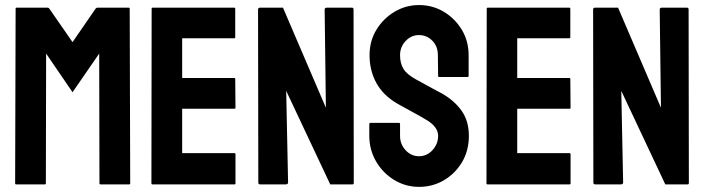

<svg xmlns="http://www.w3.org/2000/svg" viewBox="-20 -726 2780 756"><path d="M156.7 0H43.5Q39.6 0 39.6 -4.9L41.5 -691.9Q41.5 -695.8 45.4 -695.8H167.5Q171.4 -695.8 174.3 -691.9L265.6 -560.1L356.4 -691.9Q359.4 -695.8 363.8 -695.8H486.3Q490.7 -695.8 490.7 -691.9L492.7 -4.9Q492.7 0 488.8 0H375.5Q371.6 0 371.6 -4.9L370.6 -515.1L265.6 -362.8L161.6 -515.1L160.6 -4.9Q160.6 0 156.7 0Z M903.3 0H580.1Q576.2 0 576.2 -4.9L577.1 -691.9Q577.1 -695.8 581.1 -695.8H902.3Q906.2 -695.8 906.2 -690.9V-579.1Q906.2 -575.2 902.3 -575.2H697.3V-418.9H902.3Q906.2 -418.9 906.2 -415L907.2 -301.8Q907.2 -297.9 903.3 -297.9H697.3V-123H903.3Q907.2 -123 907.2 -118.2V-3.9Q907.2 0 903.3 0Z M1105 0H1004.9Q997.1 0 997.1 -6.8L996.1 -688Q996.1 -695.8 1003.9 -695.8H1094.2L1263.2 -301.8L1258.3 -688Q1258.3 -695.8 1267.1 -695.8H1366.2Q1372.1 -695.8 1372.1 -688L1373 -5.9Q1373 0 1368.2 0H1280.3L1106.9 -368.2L1114.3 -7.8Q1114.3 0 1105 0Z M1629.9 9.8Q1576.7 9.8 1531.7 -17.6Q1487.3 -44.9 1460.7 -90.6Q1434.1 -136.2 1434.1 -190.9V-236.8Q1434.1 -242.2 1439 -242.2H1551.3Q1555.2 -242.2 1555.2 -236.8V-190.9Q1555.2 -158.2 1577.1 -134.5Q1599.1 -110.8 1629.9 -110.8Q1661.1 -110.8 1683.1 -135Q1705.1 -159.2 1705.1 -190.9Q1705.1 -227.5 1657.2 -254.9Q1649.4 -259.8 1637 -266.8Q1624.5 -273.9 1607.4 -283.2Q1590.3 -292.5 1574.2 -301.5Q1558.1 -310.5 1543 -318.8Q1488.3 -351.1 1461.7 -399.7Q1435.1 -448.2 1435.1 -508.8Q1435.1 -564.5 1462.4 -609.4Q1489.7 -653.8 1533.9 -679.9Q1578.1 -706.1 1629.9 -706.1Q1683.1 -706.1 1727.5 -679.7Q1772 -652.8 1798.6 -608.4Q1825.2 -564 1825.2 -508.8V-426.8Q1825.2 -422.9 1821.3 -422.9H1709Q1705.1 -422.9 1705.1 -426.8L1704.1 -508.8Q1704.1 -543.9 1682.1 -565.9Q1660.2 -587.9 1629.9 -587.9Q1599.1 -587.9 1577.1 -564.5Q1555.2 -541 1555.2 -508.8Q1555.2 -476.1 1569.1 -454.1Q1583 -432.1 1620.1 -412.1Q1624 -410.2 1638.2 -402.3Q1652.3 -394.5 1669.7 -385Q1687 -375.5 1701.2 -367.9Q1715.3 -360.4 1718.3 -358.9Q1768.1 -331.1 1797.1 -290.5Q1826.2 -250 1826.2 -190.9Q1826.2 -133.8 1799.8 -88.4Q1772.9 -43 1728.5 -16.6Q1684.1 9.8 1629.9 9.8Z M2222.7 0H1899.4Q1895.5 0 1895.5 -4.9L1896.5 -691.9Q1896.5 -695.8 1900.4 -695.8H2221.7Q2225.6 -695.8 2225.6 -690.9V-579.1Q2225.6 -575.2 2221.7 -575.2H2016.6V-418.9H2221.7Q2225.6 -418.9 2225.6 -415L2226.6 -301.8Q2226.6 -297.9 2222.7 -297.9H2016.6V-123H2222.7Q2226.6 -123 2226.6 -118.2V-3.9Q2226.6 0 2222.7 0Z M2424.3 0H2324.2Q2316.4 0 2316.4 -6.8L2315.4 -688Q2315.4 -695.8 2323.2 -695.8H2413.6L2582.5 -301.8L2577.6 -688Q2577.6 -695.8 2586.4 -695.8H2685.5Q2691.4 -695.8 2691.4 -688L2692.4 -5.9Q2692.4 0 2687.5 0H2599.6L2426.3 -368.2L2433.6 -7.8Q2433.6 0 2424.3 0Z"/></svg>

Font: WRV
Style: Display
Weight: 400
Designer: Will Viles x Danh Hong
Version: Version 8.001; ttfautohint (v1.8.3)